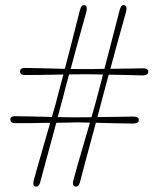

<svg xmlns="http://www.w3.org/2000/svg" viewBox="-20 -719 614 742"><path d="M289 -15Q283.5 4.5 271.5 2Q258 0 263.5 -22Q268.5 -41.5 279 -78.2Q289.5 -115 302.5 -159Q315.5 -203 327.5 -245Q310.5 -245.5 296.5 -245.8Q282.5 -246 273 -246Q260.5 -245.5 240.8 -245.2Q221 -245 197.5 -244.5Q186 -202.5 173.8 -156.8Q161.5 -111 151 -73Q140.5 -35 135.5 -15Q130 4.5 118 2Q104.5 0 110.5 -22Q115.5 -41.5 126 -78Q136.5 -114.5 149.2 -158.5Q162 -202.5 174 -244.5Q134 -243.5 95.8 -243.2Q57.5 -243 39 -243Q20.5 -242.5 20 -257Q20 -270 39 -270Q59 -270 99.2 -269Q139.5 -268 180.5 -267Q188.5 -294 194.8 -316.5Q201 -339 204.5 -354Q211.5 -380.5 225 -431Q182 -430 139.2 -429.5Q96.5 -429 77 -429Q58 -429 57.5 -443Q57.5 -456.5 76.5 -456.5Q98 -456.5 142.8 -455.2Q187.5 -454 230.5 -453Q241.5 -494.5 253 -539Q264.5 -583.5 274 -621.5Q283.5 -659.5 289 -680.5Q295 -702.5 307 -699Q319.5 -696 313.5 -672.5Q308 -653 298 -617Q288 -581 276 -537.5Q264 -494 253 -452.5Q270 -452.5 284.5 -452.2Q299 -452 308.5 -452Q321 -452 340.8 -452.2Q360.5 -452.5 383.5 -453Q394.5 -494 406 -538.8Q417.5 -583.5 427.2 -621.5Q437 -659.5 442.5 -680.5Q448.5 -702.5 460.5 -699Q473 -696 467 -672.5Q461.5 -653 451.5 -617Q441.5 -581 429.5 -537.8Q417.5 -494.5 406.5 -453Q443.5 -453.5 478.5 -454Q513.5 -454.5 532 -455Q553 -455 553 -442Q553 -428 531.5 -427.5Q513.5 -428 476.2 -429Q439 -430 400 -430.5Q393 -404 387 -381.8Q381 -359.5 377 -344.5Q373.5 -331 368.2 -310.8Q363 -290.5 356.5 -266.5Q396 -267 435.8 -267.5Q475.5 -268 495.5 -268.5Q516 -268.5 516.5 -255.5Q516 -242 495 -241.5Q475.5 -241.5 433.5 -242.5Q391.5 -243.5 350.5 -244.5Q339 -202.5 326.8 -156.8Q314.5 -111 304.2 -73Q294 -35 289 -15ZM224 -344.5Q220.5 -331 215 -311Q209.5 -291 203 -266.5Q225 -266 243.2 -265.8Q261.5 -265.5 273 -265.5Q283.5 -265.5 299.2 -265.8Q315 -266 333.5 -266Q341.5 -293.5 347.8 -316.2Q354 -339 358 -354Q361.5 -367.5 366.8 -387.5Q372 -407.5 378 -431Q356.5 -431.5 338.2 -431.8Q320 -432 308.5 -432Q298 -432 282 -431.8Q266 -431.5 247 -431.5Q239.5 -404.5 233.5 -382Q227.5 -359.5 224 -344.5Z"/></svg>

Font: Fraunces 72pt S050 Thin
Style: Regular
Weight: 100
Version: Version 1.000; ttfautohint (v1.8.3)